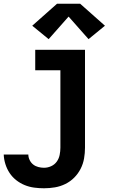

<svg xmlns="http://www.w3.org/2000/svg" viewBox="-27 -797 647 1030"><path d="M209 213Q183 213 156.5 209.5Q130 206 105.5 196Q81 186 60 169.5Q39 153 24.5 131Q10 109 2 83.5Q-6 58 -7 32H125Q125 47 132 61.5Q139 76 151 85.5Q163 95 178.5 99Q194 103 209 103Q229 103 247.5 94.5Q266 86 277.5 70Q289 54 293 34Q297 14 297 -5V-420H162V-530H429V-5Q429 24 424 53Q419 82 405.5 108.5Q392 135 371 156Q350 177 323.5 190Q297 203 268 208Q239 213 209 213ZM234 -587 146 -659 279 -777H403L536 -659L448 -587L341 -708Z"/></svg>

Font: Iosevka Curly XBdEx
Style: Regular
Weight: 800
Width: 7
Monospace: yes
Designer: Belleve Invis
Foundry: Belleve Invis
Version: Version 11.1.0; ttfautohint (v1.8.3)